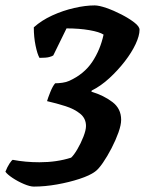

<svg xmlns="http://www.w3.org/2000/svg" viewBox="-66 -585 540 710"><path d="M59 105Q45 105 22.5 95.5Q0 86 -19.5 73Q-39 60 -46 50Q-39 32 -31 20Q-23 8 -19 6Q28 15 80 15Q144 15 197 -2Q207 -11 220 -33Q233 -55 242.5 -79.5Q252 -104 252 -119Q252 -147 230.5 -164.5Q209 -182 176 -192.5Q143 -203 108 -211Q111 -222 120 -244.5Q129 -267 138 -277Q150 -277 164.5 -279Q179 -281 190 -286Q245 -311 275 -356Q305 -401 317 -457Q302 -467 264.5 -473.5Q227 -480 180 -480L131 -380Q127 -377 116 -374Q105 -371 80 -371Q72 -385 65.5 -416.5Q59 -448 59 -484Q88 -510 127.5 -528Q167 -546 208.5 -555.5Q250 -565 284 -565Q300 -565 327.5 -555.5Q355 -546 383 -531.5Q411 -517 430.5 -502Q450 -487 450 -475Q450 -453 435.5 -422Q421 -391 395.5 -358Q370 -325 338.5 -296Q307 -267 273 -250L272 -246Q318 -232 350 -207.5Q382 -183 382 -142Q382 -123 372 -95Q362 -67 346.5 -37Q331 -7 314.5 17Q298 41 285 50Q266 64 228 76.5Q190 89 145 97Q100 105 59 105Z"/></svg>

Font: Texturina 72pt 72pt ExtraBold
Style: Italic
Weight: 800
Italic angle: -11°
Designer: Guillermo Torres Carreño
Foundry: Omnibus-Type
Version: Version 1.002; ttfautohint (v1.8.3)